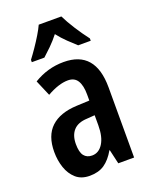

<svg xmlns="http://www.w3.org/2000/svg" viewBox="-145 -845 739 934"><g transform="rotate(-20 224.5 -378.0)"><path d="M224 -554Q388 -554 388 -363V0H306L289 -74H287Q263 -32 232.5 -11Q202 10 156 10Q112 10 85 -14Q58 -38 45 -76Q32 -114 32 -158Q32 -242 78 -285Q124 -328 211 -332L278 -335V-366Q278 -413 262.5 -438Q247 -463 213 -463Q166 -463 104 -428L69 -510Q141 -554 224 -554ZM237 -256Q190 -254 167 -228.5Q144 -203 144 -158Q144 -116 158.5 -97.5Q173 -79 200 -79Q235 -79 256.5 -113Q278 -147 278 -207V-259ZM290 -766Q306 -733 331.5 -693Q357 -653 384 -618V-606H319Q300 -623 276 -646Q252 -669 231 -696Q209 -668 185 -644.5Q161 -621 144 -606H79V-618Q95 -639 113.5 -666Q132 -693 148 -719.5Q164 -746 173 -766Z"/></g></svg>

Font: Noto Sans Kannada ExtraCondensed SemiBold
Style: Regular
Weight: 600
Width: 2
Designer: Jelle Bosma - Monotype Design Team
Foundry: Monotype Imaging Inc.
Version: Version 2.005; ttfautohint (v1.8.4.7-5d5b)